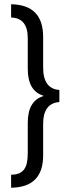

<svg xmlns="http://www.w3.org/2000/svg" viewBox="-20 -720 342 899"><path d="M258 -242Q182 -237 182 -139V8Q182 157 32 159V98Q54 98 68.5 92Q83 86 92.5 73.5Q102 61 106 42Q110 23 110 -4V-145Q110 -248 183 -270V-272Q110 -294 110 -398V-541Q110 -636 32 -638V-700Q182 -698 182 -547V-404Q182 -304 258 -299Z"/></svg>

Font: A_ThatdaokhamC
Style: Regular
Weight: 400
Designer: Rangsiwut Chaisin
Foundry: Rangsiwut Chaisin
Version: Version 1.000